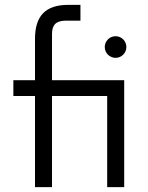

<svg xmlns="http://www.w3.org/2000/svg" viewBox="-20 -770 610 790"><path d="M491 0V-440H194V-630C194 -666.9 209.7 -685 251 -685H311V-750H261C165.5 -750 124 -702.8 124 -610V-440H35V-375H124V0H194V-375H421V0ZM455.5 -621C431 -621 411 -601 411 -576.5C411 -552 431 -532 455.5 -532C480 -532 500 -552 500 -576.5C500 -601 480 -621 455.5 -621Z"/></svg>

Font: GI
Style: Regular
Weight: 400
Designer: Alfredo Marco Pradil
Version: Version 1.01 2015